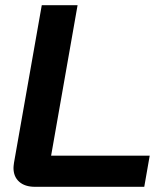

<svg xmlns="http://www.w3.org/2000/svg" viewBox="-20 -720 628 740"><path d="M32 -73Q32 -79 34 -93L141 -700H279L177 -120H557L536 0H115Q76 0 54 -19.5Q32 -39 32 -73Z"/></svg>

Font: Bai Jamjuree
Style: Bold Italic
Weight: 700
Italic angle: -10°
Designer: Katatrad Aksorn Co.,Ltd.
Foundry: Cadson Demak Co.,Ltd.
Version: Version 1.000; ttfautohint (v1.6)